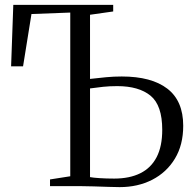

<svg xmlns="http://www.w3.org/2000/svg" viewBox="-20 -763 783 787"><path d="M470.5 4Q454.5 4 425 3Q395.5 2 364.5 1Q333.5 0 312.5 0H185V-27.5L268 -40.5V-711.5L109 -705.5L74.5 -491H25.5L34.5 -743H444V-716L349 -702.5V-439.5Q383.5 -443.5 415 -446.5Q446.5 -449.5 479 -449.5Q601 -449.5 666 -399.5Q731 -349.5 731 -247.5Q731 -169 697 -112.8Q663 -56.5 604 -26.2Q545 4 470.5 4ZM448 -31Q511 -31 555 -52.8Q599 -74.5 622 -118.8Q645 -163 645 -231Q645 -331.5 597 -370.8Q549 -410 460.5 -410Q429 -410 402.8 -407.2Q376.5 -404.5 349 -400.5V-37Q362 -34.5 388.8 -32.8Q415.5 -31 448 -31Z"/></svg>

Font: Merriweather 96pt Light
Style: Regular
Weight: 300
Version: Version 2.100